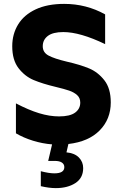

<svg xmlns="http://www.w3.org/2000/svg" viewBox="-20 -732 632 988"><path d="M260 160Q311 160 311 128Q311 113 298.5 104.5Q286 96 261 96H228L248 11Q198 7 149.5 -8Q101 -23 62 -46V-200Q127 -166 181 -149.5Q235 -133 284 -133Q340 -133 366.5 -152.5Q393 -172 393 -204Q393 -228 377 -242.5Q361 -257 336.5 -265.5Q312 -274 266 -285Q199 -301 153.5 -320Q108 -339 75.5 -381Q43 -423 43 -494Q43 -557 73.5 -606.5Q104 -656 164 -684Q224 -712 310 -712Q424 -712 521 -658V-505Q392 -567 306 -567Q252 -567 226 -547Q200 -527 200 -494Q200 -462 230 -446Q260 -430 323 -415Q393 -399 438.5 -380Q484 -361 517 -319Q550 -277 550 -205Q550 -119 493 -61Q436 -3 332 9L322 52Q364 56 386 78.5Q408 101 408 133Q408 184 368 210Q328 236 267 236Q233 236 190 226V149Q232 160 260 160Z"/></svg>

Font: Chess Sans
Style: Bold
Weight: 700
Designer: Wolf Bōese
Foundry: Wolf Bōese
Version: Version 7.223